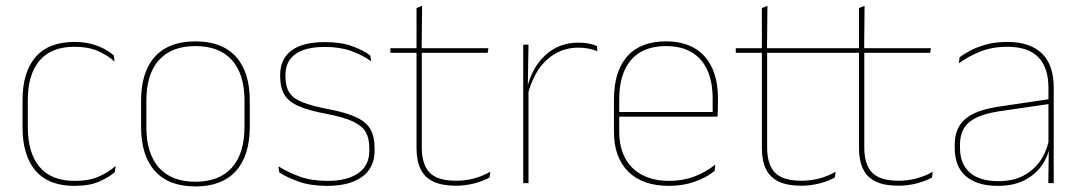

<svg xmlns="http://www.w3.org/2000/svg" viewBox="-20 -642 3786 673"><path d="M240.5 9.5Q150.5 9.5 104.8 -43.5Q59 -96.5 59 -196V-290.5Q59 -389.5 104.8 -442.2Q150.5 -495 240.5 -495Q275.5 -495 302 -487.5Q328.5 -480 347.8 -469.2Q367 -458.5 379 -447.5L381.5 -426Q358.5 -447.5 324.2 -462.8Q290 -478 240 -478Q160 -478 118.8 -429.8Q77.5 -381.5 77.5 -290.5V-196.5Q77.5 -105.5 118.8 -56.8Q160 -8 241.5 -8Q293.5 -8 328 -23.8Q362.5 -39.5 385.5 -60.5L382.5 -38.5Q363 -21.5 328.8 -6Q294.5 9.5 240.5 9.5Z M665 11.5Q571.5 11.5 523 -42.5Q474.5 -96.5 474.5 -197.5V-289Q474.5 -390 523.2 -443.5Q572 -497 665 -497Q758 -497 806.8 -443.5Q855.5 -390 855.5 -289V-197.5Q855.5 -96.5 806.8 -42.5Q758 11.5 665 11.5ZM665 -5Q748.5 -5 792.8 -54.5Q837 -104 837 -197.5V-289Q837 -382 793 -431.2Q749 -480.5 665 -480.5Q581 -480.5 537 -431.2Q493 -382 493 -289V-197.5Q493 -104 537 -54.5Q581 -5 665 -5Z M1127 9.5Q1068.5 9.5 1026.8 -5.5Q985 -20.5 959 -37.5L956 -59Q991 -37 1032.2 -22.5Q1073.5 -8 1128 -8Q1196.5 -8 1235.5 -34.8Q1274.5 -61.5 1274.5 -113.5V-123.5Q1274.5 -157 1262 -179Q1249.5 -201 1217 -216.2Q1184.5 -231.5 1124 -243Q1062.5 -254.5 1027 -270Q991.5 -285.5 976.8 -310.5Q962 -335.5 962 -374.5V-379.5Q962 -434.5 1001.2 -464.5Q1040.5 -494.5 1119 -494.5Q1175 -494.5 1214.8 -480Q1254.5 -465.5 1278 -447.5L1281 -427Q1250.5 -449 1211.2 -463.2Q1172 -477.5 1118.5 -477.5Q1071.5 -477.5 1041 -465.8Q1010.5 -454 995.5 -432Q980.5 -410 980.5 -379.5V-374.5Q980.5 -339.5 993.8 -318.2Q1007 -297 1039.5 -284Q1072 -271 1128.5 -260Q1192.5 -248 1228.2 -231.2Q1264 -214.5 1278.5 -188.8Q1293 -163 1293 -124.5V-113.5Q1293 -54 1249.2 -22.2Q1205.5 9.5 1127 9.5Z M1578.5 9Q1530 9 1499.5 -5.2Q1469 -19.5 1454.5 -49Q1440 -78.5 1440 -123V-462.5H1458.5V-124.5Q1458.5 -65.5 1486 -37Q1513.5 -8.5 1579 -8.5Q1610 -8.5 1640.2 -16.2Q1670.5 -24 1698.5 -40L1696 -20Q1673 -7 1641.8 1Q1610.5 9 1578.5 9ZM1689.5 -457H1348.5V-473H1692ZM1458 -468H1440V-614L1459.5 -621.5Z M1829.5 -308.5 1820 -320.5 1825.5 -325Q1842 -402 1890 -447.2Q1938 -492.5 2008 -492.5Q2029 -492.5 2045.2 -489Q2061.5 -485.5 2072.5 -480.5L2074 -462.5Q2061 -468 2044 -471.5Q2027 -475 2006.5 -475Q1945 -475 1897.8 -433.2Q1850.5 -391.5 1829.5 -308.5ZM1832.5 0H1814V-485.5H1832.5L1830 -335L1832.5 -332.5Z M2324.5 9.5Q2233 9.5 2182.5 -40.2Q2132 -90 2132 -180.5V-292.5Q2132 -392.5 2178.8 -444.8Q2225.5 -497 2314.5 -497Q2373 -497 2413.8 -473.5Q2454.5 -450 2475.5 -405.2Q2496.5 -360.5 2496.5 -296.5V-279.5Q2496.5 -268.5 2496.2 -257.5Q2496 -246.5 2495 -233H2478Q2478 -250.5 2478 -266.5Q2478 -282.5 2478 -296Q2478 -355.5 2459.2 -396.5Q2440.5 -437.5 2404 -459Q2367.5 -480.5 2314.5 -480.5Q2234.5 -480.5 2192.5 -432.5Q2150.5 -384.5 2150.5 -292.5V-243.5V-239.5V-181Q2150.5 -140 2162.2 -108Q2174 -76 2196.5 -53.8Q2219 -31.5 2251.5 -19.8Q2284 -8 2325 -8Q2372.5 -8 2412.5 -22.8Q2452.5 -37.5 2487.5 -65L2485 -43Q2455.5 -19 2414.5 -4.8Q2373.5 9.5 2324.5 9.5ZM2488.5 -233H2140.5V-249.5H2488.5Z M2789 9Q2740.5 9 2710 -5.2Q2679.5 -19.5 2665 -49Q2650.5 -78.5 2650.5 -123V-462.5H2669V-124.5Q2669 -65.5 2696.5 -37Q2724 -8.5 2789.5 -8.5Q2820.5 -8.5 2850.8 -16.2Q2881 -24 2909 -40L2906.5 -20Q2883.5 -7 2852.2 1Q2821 9 2789 9ZM2900 -457H2559V-473H2902.5ZM2668.5 -468H2650.5V-614L2670 -621.5Z M3129.5 9Q3081 9 3050.5 -5.2Q3020 -19.5 3005.5 -49Q2991 -78.5 2991 -123V-462.5H3009.5V-124.5Q3009.5 -65.5 3037 -37Q3064.5 -8.5 3130 -8.5Q3161 -8.5 3191.2 -16.2Q3221.5 -24 3249.5 -40L3247 -20Q3224 -7 3192.8 1Q3161.5 9 3129.5 9ZM3240.5 -457H2899.5V-473H3243ZM3009 -468H2991V-614L3010.5 -621.5Z M3673.5 0H3654.5L3656.5 -128L3655 -131.5V-292V-334.5Q3655 -404.5 3619.8 -441.2Q3584.5 -478 3511 -478Q3456.5 -478 3413.5 -460.2Q3370.5 -442.5 3341 -420L3343.5 -441Q3359 -453 3382.8 -465.5Q3406.5 -478 3438.8 -486.5Q3471 -495 3511 -495Q3552.5 -495 3583 -484.2Q3613.5 -473.5 3633.8 -453Q3654 -432.5 3663.8 -402.8Q3673.5 -373 3673.5 -335ZM3477.5 9.5Q3405 9.5 3365.8 -24.2Q3326.5 -58 3326.5 -123V-134.5Q3326.5 -192.5 3362.5 -224.2Q3398.5 -256 3483 -268.5L3664 -295.5L3664.5 -278.5L3486.5 -252.5Q3411.5 -241.5 3378.2 -214.5Q3345 -187.5 3345 -135.5V-124Q3345 -66.5 3379.8 -36.8Q3414.5 -7 3480 -7Q3532 -7 3569.2 -27.2Q3606.5 -47.5 3629 -82.2Q3651.5 -117 3658 -160.5L3667.5 -142H3661.5Q3657.5 -102.5 3635.5 -67.8Q3613.5 -33 3574 -11.8Q3534.5 9.5 3477.5 9.5Z"/></svg>

Font: Anek Malayalam Thin
Style: Regular
Weight: 250
Version: Version 1.003